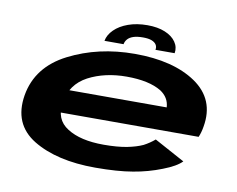

<svg xmlns="http://www.w3.org/2000/svg" viewBox="-81 -852 1193 966"><g transform="rotate(10 516.0 -369.0)"><path d="M462 6.5 483.5 -114.5Q364.5 -114.5 297.5 -157.5Q229.5 -199.5 245 -290Q260 -383 344 -428Q428.5 -472 539.5 -472Q653.5 -472 716.5 -434Q761.5 -404.5 764 -354.5H237L216.5 -236.5H948Q958.5 -260.5 963.5 -292Q988.5 -434 872.5 -513.5Q757 -592 560.5 -592Q374 -592 224 -515.5Q75 -439.5 49.5 -291Q24.5 -140 145 -66.5Q265.5 6.5 462 6.5ZM483.5 -114.5 462 6.5Q576 6.5 653.5 -7Q729 -19.5 798.5 -47Q866.5 -73 893.5 -101.5L738 -186Q713 -164.5 682.5 -148.5Q650 -133.5 602.5 -124Q553 -114.5 483.5 -114.5ZM597.5 -745Q543 -745 499.8 -729.5Q456.5 -714 429.8 -687.5Q403 -661 397.5 -630H495Q497.5 -644.5 507.5 -656Q517.5 -667.5 536.5 -674Q555.5 -680.5 586 -680.5Q614 -680.5 630.5 -674Q647 -667.5 654 -656.2Q661 -645 658 -630H756Q761.5 -661 743.2 -687.5Q725 -714 687.5 -729.5Q650 -745 597.5 -745Z"/></g></svg>

Font: Anybody ExtraExpanded
Style: Bold Italic
Weight: 700
Width: 8
Italic angle: -10°
Version: Version 1.113;gftools[0.9.25]